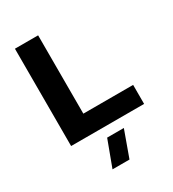

<svg xmlns="http://www.w3.org/2000/svg" viewBox="-213 -774 1014 1128"><g transform="rotate(-30 294.0 -210.0)"><path d="M227.1 -660.2V-128.9H564.9V0H69.8V-660.2ZM211.9 240.2 277.8 63H391.1L327.1 240.2Z"/></g></svg>

Font: Human Sans
Style: Bold
Weight: 700
Designer: Tim Radville
Foundry: Continuum
Version: Version 1.000;FEAKit 1.0